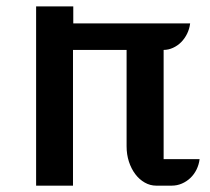

<svg xmlns="http://www.w3.org/2000/svg" viewBox="-20 -585 663 605"><path d="M93.8 -564.9H210.9V-511.2H579.1Q577.1 -494.1 569.6 -478.8Q562 -463.4 550.8 -452.1Q539.6 -440.9 525.1 -434.3Q510.7 -427.7 495.6 -427.7V-83.5H608.9Q606.9 -66.4 599.4 -51Q591.8 -35.6 580.1 -24.4Q568.4 -13.2 553.2 -6.6Q538.1 0 521 0H472.2Q453.1 0 436 -9.8Q418.9 -19.5 406.2 -36.4Q393.6 -53.2 386.2 -75.7Q378.9 -98.1 378.9 -124V-427.7H210V0H93.8Z"/></svg>

Font: Atomic Age
Style: Regular
Weight: 400
Designer: James Grieshaber
Foundry: James Grieshaber
Version: Version 1.008; ttfautohint (v1.4.1) -l 6 -r 46 -G 0 -x 0 -H 